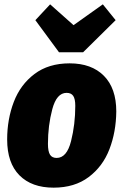

<svg xmlns="http://www.w3.org/2000/svg" viewBox="-20 -845 569 885"><path d="M13 -202Q13 -295 43.5 -375Q74 -455 139 -504Q204 -553 301 -553Q402 -553 459 -495.5Q516 -438 516 -331Q515 -237 484.5 -157.5Q454 -78 389 -29Q324 20 227 20Q126 20 69.5 -37Q13 -94 13 -202ZM327 -357Q327 -389 317.5 -403Q308 -417 287 -417Q241 -417 221 -341.5Q201 -266 201 -182Q201 -147 210.5 -132Q220 -117 241 -117Q288 -117 307.5 -194.5Q327 -272 327 -357ZM454 -825 513 -752 363 -604H252L143 -752L211 -825L319 -729Z"/></svg>

Font: Fira Sans Condensed Black
Style: Italic
Weight: 900
Width: 3
Italic angle: -8°
Designer: Carrois Corporate & Edenspiekermann AG
Foundry: Carrois Corporate GbR & Edenspiekermann AG
Version: Version 4.203